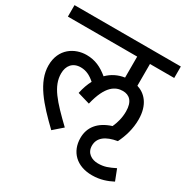

<svg xmlns="http://www.w3.org/2000/svg" viewBox="-167 -763 986 1015"><g transform="rotate(30 326.0 -255.5)"><path d="M378 -30C378 53 434 111 529 111C580 111 619 96 652 79L626 12C587 31 564 41 525 41C488 41 451 21 451 -25C451 -73 488 -102 558 -114C580 -158 596 -210 596 -267C596 -358 551 -404 501 -419V-552H649V-622H0V-552H423V-424C383 -418 349 -401 321 -373C280 -407 240 -426 188 -426C117 -426 40 -380 40 -278C40 -176 121 -87 224 12L279 -36C176 -135 119 -196 119 -274C119 -321 145 -354 194 -354C228 -354 255 -339 281 -316C268 -292 258 -264 251 -231L326 -209C355 -332 405 -357 449 -357C489 -357 517 -332 517 -271C517 -231 507 -198 494 -169C415 -144 378 -94 378 -30Z"/></g></svg>

Font: Noto Sans SemiCondensed
Style: Italic
Weight: 400
Width: 4
Italic angle: -12°
Designer: Monotype Design Team
Foundry: Monotype Imaging Inc.
Version: Version 2.013